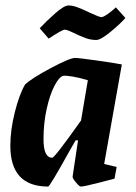

<svg xmlns="http://www.w3.org/2000/svg" viewBox="-20 -677 501 706"><path d="M363 -74 409 -63 401 -20Q397 -19 343 -5Q289 9 277 9Q272 9 259 -6.5Q246 -22 247 -28L267 -161H258L234 -119Q163 9 157 9Q18 9 18 -141Q18 -199 34.5 -264.5Q51 -330 72 -366Q96 -389 166.5 -426.5Q237 -464 256 -464Q269 -464 336.5 -454.5Q404 -445 428 -440ZM278 -234 303 -382Q274 -391 247 -395.5Q220 -400 212 -398Q197 -394 180 -361Q163 -328 151.5 -276Q140 -224 140 -165Q140 -97 172 -97Q181 -97 278 -234ZM251 -556Q247 -558 235.5 -563Q224 -568 218 -568Q209 -568 159 -535L126 -573Q150 -599 183 -628Q216 -657 232 -657Q246 -657 264 -650.5Q282 -644 311 -630Q345 -614 353 -614Q360 -614 377.5 -626.5Q395 -639 406 -650L441 -611Q422 -589 386 -559.5Q350 -530 334 -530Q314 -530 294.5 -537Q275 -544 251 -556Z"/></svg>

Font: Grenze SemiBold
Style: Italic
Weight: 600
Italic angle: -10°
Designer: Renata Polastri
Foundry: Omnibus-Type
Version: Version 1.002; ttfautohint (v1.8)